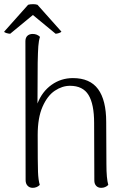

<svg xmlns="http://www.w3.org/2000/svg" viewBox="-34 -892 613 922"><path d="M486 -4Q472 10 452 10Q437 10 428 0.5Q419 -9 419 -25L418 -301Q418 -392 391 -436Q364 -480 302 -480Q265 -480 229.5 -456.5Q194 -433 170.5 -380Q147 -327 147 -244Q147 -106 148.5 -66.5Q150 -27 157 -4Q143 10 123 10Q108 10 98.5 0Q89 -10 89 -27L88 -694Q88 -711 97.5 -720Q107 -729 123 -729Q144 -729 158 -715Q152 -697 150 -670Q148 -643 147 -591L146 -395Q168 -452 213.5 -484.5Q259 -517 316 -517Q398 -517 437 -464Q476 -411 476 -306L477 -103Q477 -35 486 -4ZM-14 -740 101 -869Q110 -872 125 -872Q137 -872 146 -869L261 -740Q258 -736 248.5 -733Q239 -730 233 -730L124 -820L15 -730Q8 -730 -2.5 -733Q-13 -736 -14 -740Z"/></svg>

Font: Arima Madurai Light
Style: Regular
Weight: 300
Designer: Joana Correia and Natanael Gama
Foundry: NDISCOVER
Version: Version 1.019